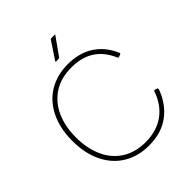

<svg xmlns="http://www.w3.org/2000/svg" viewBox="-269 -1150 1341 1341"><g transform="rotate(-45 401.5 -479.0)"><path d="M746 -203Q708 -96 625.5 -34Q543 28 420 28Q313 28 232.5 -20.5Q152 -69 107.5 -160Q63 -251 63 -374Q63 -497 107.5 -588Q152 -679 232.5 -727.5Q313 -776 420 -776Q533 -776 612 -724Q691 -672 731 -576Q732 -575 732 -572Q732 -567 726 -565L709 -559Q708 -558 706 -558Q701 -558 698 -563Q660 -652 592 -697Q524 -742 420 -742Q317 -742 244.5 -694.5Q172 -647 135 -564Q98 -481 98 -374Q98 -267 135 -183.5Q172 -100 244.5 -53Q317 -6 420 -6Q529 -6 604 -60Q679 -114 713 -214Q714 -218 717.5 -219.5Q721 -221 725 -219L741 -214Q747 -211 746 -203ZM501 -980 411 -853Q407 -847 398 -847H377Q369 -847 373 -854L456 -979Q460 -986 468 -986H498Q506 -986 501 -980Z"/></g></svg>

Font: LINE Seed JP_TTF Thin
Style: Regular
Weight: 250
Designer: LY Corporation & Fontrix & Fontworks
Version: Version 1.008